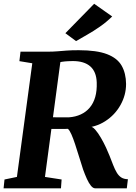

<svg xmlns="http://www.w3.org/2000/svg" viewBox="-20 -1024 742 1044"><path d="M-0.5 0 4.5 -48 72 -62 155.5 -680 85.5 -691.5 91.5 -743H238Q268.5 -743 292 -745Q315.5 -747 342.2 -749Q369 -751 408 -751Q506 -751 562 -729.5Q618 -708 641.5 -666.8Q665 -625.5 665.5 -567.5Q665.5 -507 635.2 -453Q605 -399 552.2 -365Q499.5 -331 432 -328.5L467.5 -336Q482 -337 497.8 -319Q513.5 -301 529 -274.2Q544.5 -247.5 556.8 -220.8Q569 -194 575.5 -177.5Q586.5 -149.5 595.5 -126.2Q604.5 -103 614.8 -85.8Q625 -68.5 639.2 -59.2Q653.5 -50 675.5 -49.5L669.5 0H497.5Q486 0 474.5 -14Q463 -28 452.5 -51.2Q442 -74.5 432 -102Q421 -136 410 -171.8Q399 -207.5 388.5 -239.5Q378 -271.5 368 -294Q358 -316.5 349 -323.5Q346.5 -323.5 334.5 -323Q322.5 -322.5 306.5 -322.8Q290.5 -323 274.8 -323Q259 -323 248.5 -323L255.5 -386.5Q264.5 -386.5 279.2 -386.2Q294 -386 309.5 -386Q325 -386 337.5 -386Q350 -386 354.5 -386Q390.5 -388.5 419.2 -401.8Q448 -415 468 -438.8Q488 -462.5 497.8 -496.5Q507.5 -530.5 506 -575.5Q504 -634 471 -663Q438 -692 376 -692Q366.5 -692 349.8 -691.2Q333 -690.5 315.5 -687.8Q298 -685 285.5 -678.5L312.5 -718.5L224.5 -62L315 -48L311.5 0ZM393.5 -800.5 335.5 -843.5 492 -1003.5 590 -934.5Q558.5 -903.5 522.8 -878.8Q487 -854 453.2 -834.8Q419.5 -815.5 393.5 -800.5Z"/></svg>

Font: Merriweather 20pt ExtraBold
Style: Italic
Weight: 800
Italic angle: -7.8°
Version: Version 2.101